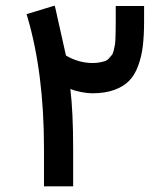

<svg xmlns="http://www.w3.org/2000/svg" viewBox="-20 -660 575 678"><path d="M307.1 -437.5Q320.8 -437.5 331.3 -439.5Q341.8 -441.4 350.1 -444.1Q358.4 -446.8 364.5 -453.6Q370.6 -460.4 374.8 -465.6Q378.9 -470.7 381.6 -482.2Q384.3 -493.7 385.7 -501.2Q387.2 -508.8 387.7 -524.9Q388.2 -541 388.4 -551.3Q388.7 -561.5 388.7 -582.5V-628.9V-638.7H398.4H479H488.8V-628.9V-584.5Q488.8 -534.7 484.4 -497.8Q480 -460.9 468 -428Q456.1 -395 435.8 -374.5Q415.5 -354 383.1 -342.3Q350.6 -330.6 305.7 -330.6Q290.5 -330.6 268.8 -334.5Q247.1 -338.4 228.5 -345.7Q238.3 -263.2 238.3 -136.7V-11.7V-2H228.5H145H135.3V-11.7V-136.7Q135.3 -401.4 76.7 -600.6L73.7 -609.9L83 -612.8L163.1 -637.2L173.3 -640.1L175.8 -629.9L212.9 -463.9Q257.8 -437.5 307.1 -437.5Z"/></svg>

Font: Shabnam Medium WOL
Style: Medium-WOL
Weight: 500
Foundry: DejaVu fonts team - Redesigned by Saber Rastikerdar - Based on Vazir font
Version: Version 5.0.0